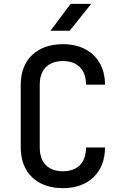

<svg xmlns="http://www.w3.org/2000/svg" viewBox="-20 -970 640 1000"><path d="M243 -810H343L455 -950H348ZM308 10C441 10 527 -72 527 -202H428C428 -122 383 -78 308 -78C232 -78 187 -122 187 -202V-529C187 -608 232 -652 308 -652C383 -652 428 -608 428 -529H527C527 -658 441 -740 308 -740C173 -740 88 -660 88 -529V-202C88 -70 173 10 308 10Z"/></svg>

Font: JetBrains Mono Medium
Style: Regular
Weight: 436
Monospace: yes
Designer: Philipp Nurullin, Konstantin Bulenkov
Foundry: JetBrains
Version: Version 2.305